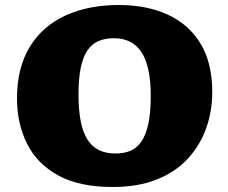

<svg xmlns="http://www.w3.org/2000/svg" viewBox="-20 -734 914 768"><path d="M430 14Q297 14 212.5 -32.5Q128 -79 88 -159.5Q48 -240 48 -340Q48 -463 99 -546.5Q150 -630 242 -672Q334 -714 455 -714Q568 -714 652 -675Q736 -636 782.5 -559Q829 -482 829 -366Q829 -289 804.5 -220.5Q780 -152 731 -99Q682 -46 607 -16Q532 14 430 14ZM442 -120Q476 -120 502 -131Q528 -142 546 -168.5Q564 -195 573.5 -239.5Q583 -284 583 -350Q583 -411 573.5 -454.5Q564 -498 545.5 -526Q527 -554 499.5 -567.5Q472 -581 435 -581Q400 -581 373.5 -569.5Q347 -558 329.5 -532Q312 -506 303 -463Q294 -420 294 -357Q294 -296 302.5 -251Q311 -206 329 -177Q347 -148 375 -134Q403 -120 442 -120Z"/></svg>

Font: Literata Variable Black
Style: Regular
Weight: 900
Designer: Latin by Veronika Burian and Jose Scaglione. Greek by Irene Vlachou. Cyrillic by Vera Evstafieva.
Foundry: TypeTogether
Version: Version 3.021